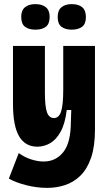

<svg xmlns="http://www.w3.org/2000/svg" viewBox="-20 -751 527 932"><path d="M210 161Q157 161 105.5 147.5Q54 134 23 116L71 -8Q100 13 132 23Q164 33 192 33Q251 33 287.5 -13Q324 -59 324 -161L326 -217H304Q296 -151 274.5 -112Q253 -73 223.5 -56Q194 -39 161 -39Q103 -39 73 -89Q43 -139 43 -248V-528H198V-301Q198 -234 208 -206Q218 -178 242 -178Q266 -178 276.5 -209.5Q287 -241 287 -317V-528H441V-122Q441 -40 422 15Q403 70 370 102Q337 134 295.5 147.5Q254 161 210 161ZM328 -607Q297 -607 278.5 -621Q260 -635 260 -668Q260 -701 278.5 -716Q297 -731 328 -731Q361 -731 379 -716Q397 -701 397 -668Q397 -635 378.5 -621Q360 -607 328 -607ZM152 -607Q120 -607 101.5 -621Q83 -635 83 -669Q83 -701 101.5 -716Q120 -731 152 -731Q184 -731 202.5 -716Q221 -701 221 -669Q221 -635 202.5 -621Q184 -607 152 -607Z"/></svg>

Font: Bricolage Grotesque 12pt Condensed ExtraBold
Style: Regular
Weight: 800
Width: 3
Designer: Mathieu Triay
Foundry: Atelier Triay
Version: Version 1.001; ttfautohint (v1.8.4.7-5d5b);gftools[0.9.33.de